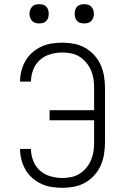

<svg xmlns="http://www.w3.org/2000/svg" viewBox="-20 -886 590 918"><path d="M279 12Q253 12 227 8Q201 4 177.5 -7Q154 -18 134.5 -35Q115 -52 102 -74.5Q89 -97 82.5 -122Q76 -147 76 -173V-174H128Q128 -145 139 -117Q150 -89 171.5 -70Q193 -51 221.5 -43Q250 -35 279 -35Q300 -35 321.5 -39.5Q343 -44 361 -55.5Q379 -67 393 -84Q407 -101 415.5 -121Q424 -141 427 -162Q430 -183 430 -205V-311H217V-359H430V-465Q430 -487 427 -508Q424 -529 415.5 -549Q407 -569 393 -586Q379 -603 361 -614.5Q343 -626 321.5 -630.5Q300 -635 279 -635Q250 -635 221.5 -627Q193 -619 171.5 -600Q150 -581 139 -553Q128 -525 128 -496H76V-497Q76 -523 82.5 -548Q89 -573 102 -595.5Q115 -618 134.5 -635Q154 -652 177.5 -663Q201 -674 227 -678Q253 -682 279 -682Q307 -682 335 -676.5Q363 -671 387.5 -657Q412 -643 431 -622Q450 -601 461.5 -575Q473 -549 477.5 -521Q482 -493 482 -465V-205Q482 -177 477.5 -149Q473 -121 461.5 -95Q450 -69 431 -48Q412 -27 387.5 -13Q363 1 335 6.5Q307 12 279 12ZM383 -774Q373 -774 364 -776.5Q355 -779 348.5 -786Q342 -793 339.5 -802Q337 -811 337 -820Q337 -829 339.5 -838Q342 -847 348.5 -854Q355 -861 364 -863.5Q373 -866 383 -866Q392 -866 401 -863.5Q410 -861 416.5 -854Q423 -847 426 -838Q429 -829 429 -820Q429 -811 426 -802Q423 -793 416.5 -786Q410 -779 401 -776.5Q392 -774 383 -774ZM167 -774Q158 -774 149 -776.5Q140 -779 133.5 -786Q127 -793 124 -802Q121 -811 121 -820Q121 -829 124 -838Q127 -847 133.5 -854Q140 -861 149 -863.5Q158 -866 167 -866Q177 -866 186 -863.5Q195 -861 201.5 -854Q208 -847 210.5 -838Q213 -829 213 -820Q213 -811 210.5 -802Q208 -793 201.5 -786Q195 -779 186 -776.5Q177 -774 167 -774Z"/></svg>

Font: Lode Dark
Style: Regular
Weight: 400
Monospace: yes
Designer: Belleve Invis
Foundry: Belleve Invis
Version: Version 29.2.0; ttfautohint (v1.8.3)